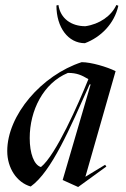

<svg xmlns="http://www.w3.org/2000/svg" viewBox="-20 -733 504 769"><path d="M293 16 406 -66 401 -73 322 -25 443 -448C409 -465 345 -484 307 -484C147 -432 9 -272 9 -128C9 -60 47 -2 103 14C187 -46 260 -219 339 -395H343L231 -12ZM144 -64C116 -72 99 -119 99 -180C99 -290 153 -400 252 -441C288 -441 307 -432 334 -416C294 -317 204 -112 144 -64ZM320 -560C384 -584 438 -638 454 -710L446 -713C426 -669 378 -636 322 -628C265 -628 222 -659 214 -713L206 -711C206 -623 253 -560 320 -560Z"/></svg>

Font: Mazius Display Extra italic
Style: Regular
Weight: 400
Italic angle: -17°
Designer: Alberto Casagrande & Collletttivo
Foundry: Collletttivo
Version: Version 2.000;Glyphs 3.2 (3217)